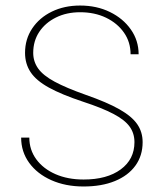

<svg xmlns="http://www.w3.org/2000/svg" viewBox="-20 -675 596 700"><path d="M57.1 -173.3Q57.1 -121.6 86.4 -81.3Q115.7 -41 167.2 -18.1Q218.8 4.9 284.7 4.9Q350.6 4.9 398.9 -14.9Q447.3 -34.7 473.6 -71Q500 -107.4 500 -156.7Q500 -193.8 480.2 -222.4Q460.4 -251 415.3 -276.6Q370.1 -302.2 293 -329.1Q221.2 -354.5 179.2 -377.2Q137.2 -399.9 119.1 -425.3Q101.1 -450.7 101.1 -482.4Q101.1 -525.4 123 -558.6Q145 -591.8 183.8 -611.1Q222.7 -630.4 272 -630.4Q325.2 -630.4 366.7 -610.4Q408.2 -590.3 432.1 -555.9Q456.1 -521.5 456.1 -477.1H485.4Q485.4 -527.3 457 -567.6Q428.7 -607.9 380.6 -631.3Q332.5 -654.8 272 -654.8Q214.4 -654.8 168.9 -632.6Q123.5 -610.4 97.4 -571.3Q71.3 -532.2 71.3 -482.4Q71.3 -442.4 91.6 -411.9Q111.8 -381.3 158.2 -355.7Q204.6 -330.1 282.7 -304.2Q353 -281.2 394 -259.5Q435.1 -237.8 452.6 -213.4Q470.2 -189 470.2 -156.7Q470.2 -94.2 420.2 -57.4Q370.1 -20.5 284.7 -20.5Q227.1 -20.5 182.4 -40Q137.7 -59.6 112.3 -94.2Q86.9 -128.9 86.9 -173.3Z"/></svg>

Font: Estedad VF
Style: Regular
Weight: 100
Designer: Amin Abedi
Version: Version 7.3